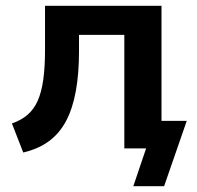

<svg xmlns="http://www.w3.org/2000/svg" viewBox="-20 -511 679 661"><path d="M439 130 483 0H417V-95H623L545 130ZM60 14 21 -86Q53 -97 75 -116Q97 -135 110 -164.5Q123 -194 129 -237Q135 -280 135 -339V-491H536V0H408V-391H252V-335Q252 -257 241 -197Q230 -137 207.5 -94.5Q185 -52 148.5 -25Q112 2 60 14Z"/></svg>

Font: Nunito Sans 11pt
Style: Bold
Weight: 700
Version: Version 3.101;gftools[0.9.27]